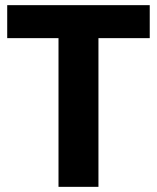

<svg xmlns="http://www.w3.org/2000/svg" viewBox="-20 -725 609 745"><path d="M207 0V-577H8V-705H561V-577H362V0Z"/></svg>

Font: Nunito Sans 12pt ExtraLight
Style: Weight 830 Width 84 Optical size 12.0 YTLC 445
Weight: 830
Width: 4
Designer: Vernon Adams
Foundry: Vernon Adams
Version: Version 3.101;gftools[0.9.27]